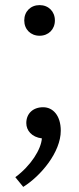

<svg xmlns="http://www.w3.org/2000/svg" viewBox="-20 -530 308 752"><path d="M149 -110C109 -110 83 -85 83 -48C83 -19 104 7 144 12C141 55 101 119 40 164L71 202C140 159 218 66 218 -18C218 -78 187 -110 149 -110ZM135 -510C100 -510 75 -485 75 -450C75 -415 100 -390 135 -390C170 -390 195 -415 195 -450C195 -485 170 -510 135 -510Z"/></svg>

Font: Gully Light
Style: Regular
Weight: 300
Designer: jaikishan Patel
Foundry: MagicType
Version: Version 1.000;Glyphs 3.2 (3242)